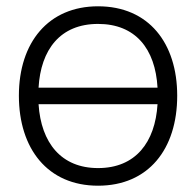

<svg xmlns="http://www.w3.org/2000/svg" viewBox="-20 -575 623 610"><path d="M291.5 15C451 15 543 -100.5 543 -271C543 -438 452.5 -555 291.5 -555C134 -555 40 -440.5 40 -271C40 -103 131 15 291.5 15ZM102.5 -296.5C109.5 -417 171 -499 291.5 -499C410 -499 473.5 -420.5 480.5 -296.5ZM102.5 -244H480.5C473 -122.5 410.5 -41 291.5 -41C175 -41 110.5 -120.5 102.5 -244Z"/></svg>

Font: Eudonet Light
Style: Regular
Weight: 300
Designer: Mikhail Sharanda
Foundry: Mikhail Sharanda
Version: Version 4.503;Glyphs 3.1.2 (3151)